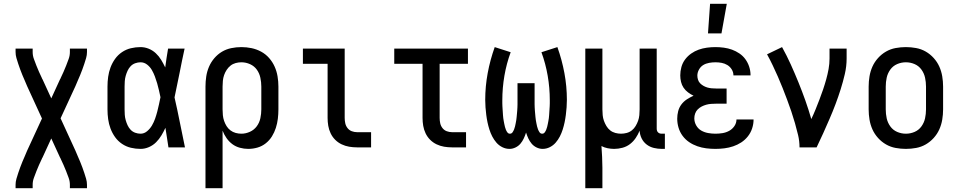

<svg xmlns="http://www.w3.org/2000/svg" viewBox="-20 -776 5040 1011"><path d="M62 215V197Q62 181 66.5 165.5Q71 150 76 135Q81 120 86.5 105Q92 90 98 75.5Q104 61 110.5 46.5Q117 32 123 17L201 -152L123 -322Q117 -337 110.5 -351.5Q104 -366 98 -380.5Q92 -395 86.5 -410Q81 -425 76 -440Q71 -455 66.5 -470.5Q62 -486 62 -502V-520H152V-502Q152 -483 158.5 -465.5Q165 -448 171.5 -431Q178 -414 185.5 -397.5Q193 -381 201 -364V-363Q202 -362 203 -360Q204 -358 205 -356L250 -258L295 -356Q296 -358 297 -360Q298 -362 299 -363V-364Q307 -381 314.5 -397.5Q322 -414 328.5 -431Q335 -448 341.5 -465.5Q348 -483 348 -502V-520H438V-502Q438 -486 433.5 -470.5Q429 -455 424 -440Q419 -425 413.5 -410Q408 -395 402 -380.5Q396 -366 389.5 -351.5Q383 -337 377 -322L299 -153L377 17Q383 32 389.5 46.5Q396 61 402 75.5Q408 90 413.5 105Q419 120 424 135Q429 150 433.5 165.5Q438 181 438 197V215H348V197Q348 178 341.5 160.5Q335 143 328.5 126Q322 109 314.5 92.5Q307 76 299 59V58Q298 57 297 55Q296 53 295 51L250 -47L205 51Q204 53 203 55Q202 57 201 58V59Q193 76 185.5 92.5Q178 109 171.5 126Q165 143 158.5 160.5Q152 178 152 197V215Z M720 8Q694 8 669 2Q644 -4 622.5 -18.5Q601 -33 586 -54Q571 -75 562 -99Q553 -123 549.5 -148.5Q546 -174 546 -200V-320Q546 -346 549.5 -371.5Q553 -397 562 -421Q571 -445 586 -466Q601 -487 622.5 -501.5Q644 -516 669 -522Q694 -528 720 -528Q742 -528 763 -519.5Q784 -511 800.5 -495.5Q817 -480 828.5 -461Q840 -442 850 -421Q853 -446 857 -470.5Q861 -495 865 -520H952Q938 -456 925.5 -391.5Q913 -327 899 -263Q914 -198 927 -132Q940 -66 954 0H867Q863 -26 859 -52Q855 -78 851 -103Q842 -83 830 -63Q818 -43 802 -27Q786 -11 764.5 -1.5Q743 8 720 8ZM720 -72Q739 -72 754.5 -85Q770 -98 780 -115Q790 -132 796.5 -150.5Q803 -169 808 -188Q813 -207 817 -226Q821 -245 825 -264Q821 -282 817 -300.5Q813 -319 807.5 -337.5Q802 -356 795.5 -373.5Q789 -391 779.5 -407.5Q770 -424 754.5 -436Q739 -448 720 -448Q706 -448 692 -443Q678 -438 668 -427.5Q658 -417 652 -404Q646 -391 642 -377Q638 -363 637 -348.5Q636 -334 636 -320V-200Q636 -186 637 -171.5Q638 -157 642 -143Q646 -129 652 -116Q658 -103 668 -92.5Q678 -82 692 -77Q706 -72 720 -72Z M1062 215V-320Q1062 -347 1066 -373.5Q1070 -400 1080.5 -424.5Q1091 -449 1108.5 -469.5Q1126 -490 1148.5 -503.5Q1171 -517 1197.5 -522.5Q1224 -528 1251 -528Q1278 -528 1304.5 -522.5Q1331 -517 1355 -504Q1379 -491 1397 -470.5Q1415 -450 1426 -425.5Q1437 -401 1441.5 -374Q1446 -347 1446 -320V-200Q1446 -175 1443 -150.5Q1440 -126 1432.5 -102.5Q1425 -79 1412 -58Q1399 -37 1379.5 -21.5Q1360 -6 1336 1Q1312 8 1287 8Q1265 8 1243 2Q1221 -4 1203.5 -17Q1186 -30 1173 -48.5Q1160 -67 1152 -88V215ZM1251 -72Q1274 -72 1296 -82Q1318 -92 1332 -111Q1346 -130 1351 -153.5Q1356 -177 1356 -200V-320Q1356 -343 1351 -366.5Q1346 -390 1332.5 -409Q1319 -428 1297 -438Q1275 -448 1251 -448Q1236 -448 1221 -444Q1206 -440 1194 -430.5Q1182 -421 1173.5 -408Q1165 -395 1160 -380.5Q1155 -366 1153.5 -350.5Q1152 -335 1152 -320V-200Q1152 -185 1153.5 -169.5Q1155 -154 1160 -139.5Q1165 -125 1173 -112Q1181 -99 1193.5 -89.5Q1206 -80 1221 -76Q1236 -72 1251 -72Z M1860 0Q1839 0 1818.5 -3.5Q1798 -7 1779 -16Q1760 -25 1745 -40Q1730 -55 1721 -74Q1712 -93 1708.5 -113.5Q1705 -134 1705 -155V-440H1575V-520H1795V-155Q1795 -141 1798 -127Q1801 -113 1810 -101.5Q1819 -90 1832.5 -85Q1846 -80 1860 -80H1934V0Z M2360 0Q2339 0 2318.5 -3.5Q2298 -7 2279 -16Q2260 -25 2245 -40Q2230 -55 2221 -74Q2212 -93 2208.5 -113.5Q2205 -134 2205 -155V-440H2056V-520H2444V-440H2295V-155Q2295 -141 2298 -127Q2301 -113 2310 -101.5Q2319 -90 2332.5 -85Q2346 -80 2360 -80H2434V0Z M2663 8Q2643 8 2625 -1Q2607 -10 2594 -25Q2581 -40 2572 -57.5Q2563 -75 2557 -94Q2551 -113 2547 -132Q2543 -151 2540.5 -171Q2538 -191 2536.5 -210.5Q2535 -230 2535 -250Q2535 -321 2548 -391Q2561 -461 2585 -528L2669 -501Q2647 -441 2636 -377Q2625 -313 2625 -248Q2625 -240 2625 -232.5Q2625 -225 2625.5 -217Q2626 -209 2626.5 -201Q2627 -193 2627.5 -185.5Q2628 -178 2628.5 -170Q2629 -162 2630 -154Q2631 -146 2632.5 -138.5Q2634 -131 2635.5 -123Q2637 -115 2639 -107.5Q2641 -100 2644 -92.5Q2647 -85 2652 -78.5Q2657 -72 2665 -72Q2674 -72 2679 -79.5Q2684 -87 2687 -94.5Q2690 -102 2692 -110.5Q2694 -119 2695.5 -127Q2697 -135 2698.5 -143.5Q2700 -152 2700.5 -160Q2701 -168 2702 -176.5Q2703 -185 2703.5 -193.5Q2704 -202 2704.5 -210Q2705 -218 2705 -226.5Q2705 -235 2705 -243.5Q2705 -252 2705 -260V-338H2795V-260Q2795 -252 2795 -243.5Q2795 -235 2795 -226.5Q2795 -218 2795.5 -210Q2796 -202 2796.5 -193.5Q2797 -185 2798 -176.5Q2799 -168 2799.5 -160Q2800 -152 2801.5 -143.5Q2803 -135 2804.5 -127Q2806 -119 2808 -110.5Q2810 -102 2813 -94.5Q2816 -87 2821 -79.5Q2826 -72 2835 -72Q2843 -72 2848 -78.5Q2853 -85 2856 -92.5Q2859 -100 2861 -107.5Q2863 -115 2864.5 -123Q2866 -131 2867.5 -138.5Q2869 -146 2870 -154Q2871 -162 2871.5 -170Q2872 -178 2872.5 -185.5Q2873 -193 2873.5 -201Q2874 -209 2874.5 -217Q2875 -225 2875 -232.5Q2875 -240 2875 -248Q2875 -313 2864 -377Q2853 -441 2831 -501L2915 -528Q2939 -461 2952 -391Q2965 -321 2965 -250Q2965 -230 2963.5 -210.5Q2962 -191 2959.5 -171Q2957 -151 2953 -132Q2949 -113 2943 -94Q2937 -75 2928 -57.5Q2919 -40 2906 -25Q2893 -10 2875 -1Q2857 8 2837 8Q2821 8 2805.5 0.5Q2790 -7 2779.5 -19.5Q2769 -32 2762 -47Q2755 -62 2750 -78Q2745 -62 2738 -47Q2731 -32 2720.5 -19.5Q2710 -7 2694.5 0.5Q2679 8 2663 8Z M3062 215V-520H3152V-200Q3152 -185 3153.5 -169.5Q3155 -154 3160 -140Q3165 -126 3173 -112.5Q3181 -99 3193 -89.5Q3205 -80 3220 -76Q3235 -72 3250 -72Q3265 -72 3280 -76Q3295 -80 3307 -89.5Q3319 -99 3327 -112.5Q3335 -126 3340 -140Q3345 -154 3346.5 -169.5Q3348 -185 3348 -200V-520H3438V-99Q3438 -93 3439.5 -88Q3441 -83 3445 -79Q3449 -75 3454 -73.5Q3459 -72 3465 -72H3481V8H3465Q3444 8 3423 3Q3402 -2 3385 -15Q3368 -28 3358.5 -47.5Q3349 -67 3348 -88Q3340 -68 3327.5 -49.5Q3315 -31 3297.5 -17.5Q3280 -4 3258 2Q3236 8 3214 8Q3197 8 3179.5 4.5Q3162 1 3147 -7Q3149 21 3150.5 50Q3152 79 3152 107V215Z M3747 8Q3723 8 3699 5Q3675 2 3652 -6Q3629 -14 3609 -27.5Q3589 -41 3574.5 -60.5Q3560 -80 3553 -103.5Q3546 -127 3546 -151Q3546 -171 3551 -190.5Q3556 -210 3568 -226Q3580 -242 3597 -253Q3614 -264 3632 -272Q3617 -279 3603 -289.5Q3589 -300 3579.5 -314Q3570 -328 3566 -345Q3562 -362 3562 -379Q3562 -401 3568 -423Q3574 -445 3587.5 -463Q3601 -481 3619.5 -494Q3638 -507 3659 -514.5Q3680 -522 3702.5 -525Q3725 -528 3747 -528Q3769 -528 3791.5 -525Q3814 -522 3834.5 -514.5Q3855 -507 3873.5 -494.5Q3892 -482 3905 -464Q3918 -446 3925 -424.5Q3932 -403 3932 -381V-379H3842Q3842 -396 3833 -410.5Q3824 -425 3810 -433.5Q3796 -442 3780 -445Q3764 -448 3747 -448Q3731 -448 3714 -445Q3697 -442 3683 -433.5Q3669 -425 3660.5 -409.5Q3652 -394 3652 -378Q3652 -367 3655.5 -356Q3659 -345 3667 -337Q3675 -329 3685 -323.5Q3695 -318 3705.5 -315Q3716 -312 3727.5 -311Q3739 -310 3750 -310H3806V-230H3750Q3737 -230 3724 -229Q3711 -228 3698.5 -224.5Q3686 -221 3674.5 -215Q3663 -209 3654 -200Q3645 -191 3640.5 -178.5Q3636 -166 3636 -153Q3636 -133 3646 -115.5Q3656 -98 3672.5 -88.5Q3689 -79 3708.5 -75.5Q3728 -72 3747 -72Q3766 -72 3784.5 -75Q3803 -78 3819.5 -87Q3836 -96 3847 -112Q3858 -128 3858 -147H3948V-146Q3948 -123 3940.5 -100Q3933 -77 3918 -58Q3903 -39 3883 -26Q3863 -13 3840.5 -5.5Q3818 2 3794.5 5Q3771 8 3747 8ZM3708 -600 3719 -756H3807L3779 -600Z M4190 0Q4190 -33 4182.5 -64.5Q4175 -96 4166 -127.5Q4157 -159 4146.5 -190Q4136 -221 4124.5 -251.5Q4113 -282 4101 -312.5Q4089 -343 4076 -372.5Q4063 -402 4049 -431.5Q4035 -461 4019 -490L4098 -528Q4123 -483 4144 -436.5Q4165 -390 4184.5 -342Q4204 -294 4221 -246Q4238 -198 4252 -149Q4264 -174 4274.5 -200Q4285 -226 4295 -252Q4305 -278 4314 -304.5Q4323 -331 4330.5 -358Q4338 -385 4343 -412.5Q4348 -440 4348 -468V-520H4438V-468Q4438 -427 4428.5 -386Q4419 -345 4406.5 -305.5Q4394 -266 4379.5 -227.5Q4365 -189 4348.5 -151Q4332 -113 4315 -75Q4298 -37 4280 0Z M4750 8Q4723 8 4696 3Q4669 -2 4645.5 -15.5Q4622 -29 4603.5 -49.5Q4585 -70 4574 -94.5Q4563 -119 4558.5 -146Q4554 -173 4554 -200V-320Q4554 -347 4558.5 -374Q4563 -401 4574 -425.5Q4585 -450 4603.5 -470.5Q4622 -491 4645.5 -504.5Q4669 -518 4696 -523Q4723 -528 4750 -528Q4777 -528 4804 -523Q4831 -518 4854.5 -504.5Q4878 -491 4896.5 -470.5Q4915 -450 4926 -425.5Q4937 -401 4941.5 -374Q4946 -347 4946 -320V-200Q4946 -173 4941.5 -146Q4937 -119 4926 -94.5Q4915 -70 4896.5 -49.5Q4878 -29 4854.5 -15.5Q4831 -2 4804 3Q4777 8 4750 8ZM4750 -72Q4774 -72 4796 -81.5Q4818 -91 4832 -110.5Q4846 -130 4851 -153Q4856 -176 4856 -200V-320Q4856 -344 4851 -367Q4846 -390 4832 -409.5Q4818 -429 4796 -438.5Q4774 -448 4750 -448Q4726 -448 4704 -438.5Q4682 -429 4668 -409.5Q4654 -390 4649 -367Q4644 -344 4644 -320V-200Q4644 -176 4649 -153Q4654 -130 4668 -110.5Q4682 -91 4704 -81.5Q4726 -72 4750 -72Z"/></svg>

Font: Iosevka Curly Medium
Style: Regular
Weight: 500
Monospace: yes
Designer: Belleve Invis
Foundry: Belleve Invis
Version: Version 22.1.2; ttfautohint (v1.8.4)